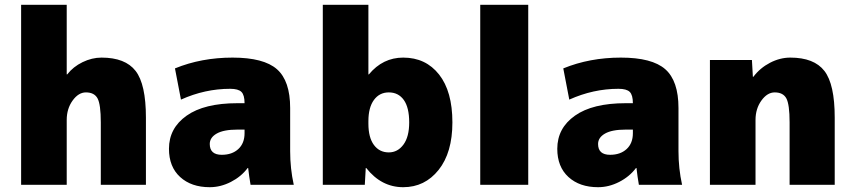

<svg xmlns="http://www.w3.org/2000/svg" viewBox="-20 -770 3556 800"><path d="M588 -280V0H400V-260Q400 -335 386.5 -360Q373 -385 338 -385Q307 -385 282.5 -351Q258 -317 258 -270V0H68V-750H258V-460H260Q285 -492 324 -511Q363 -530 403 -530Q502 -530 545 -474.5Q588 -419 588 -280Z M969 -340H999Q999 -374 986 -387Q973 -400 939 -400Q834 -400 734 -355L709 -485Q819 -530 949 -530Q1079 -530 1134 -481.5Q1189 -433 1189 -320V-140Q1189 -68 1204 0H1024Q1018 -34 1014 -70H1012Q985 -34 942 -12Q899 10 854 10Q777 10 730.5 -32.5Q684 -75 684 -150Q684 -236 757.5 -288Q831 -340 969 -340ZM854 -170Q854 -125 904 -125Q947 -125 973 -149Q999 -173 999 -215V-230H969Q912 -230 883 -213.5Q854 -197 854 -170Z M1865 -260Q1865 -134 1807.5 -62Q1750 10 1660 10Q1569 10 1506 -70H1504L1500 0H1325V-750H1515V-460H1517Q1575 -530 1660 -530Q1754 -530 1809.5 -459.5Q1865 -389 1865 -260ZM1685 -260Q1685 -322 1662.5 -353.5Q1640 -385 1600 -385Q1561 -385 1538 -353.5Q1515 -322 1515 -265V-255Q1515 -197 1538 -166Q1561 -135 1600 -135Q1637 -135 1661 -167.5Q1685 -200 1685 -260Z M1981 0V-750H2181V0Z M2587 -340H2617Q2617 -374 2604 -387Q2591 -400 2557 -400Q2452 -400 2352 -355L2327 -485Q2437 -530 2567 -530Q2697 -530 2752 -481.5Q2807 -433 2807 -320V-140Q2807 -68 2822 0H2642Q2636 -34 2632 -70H2630Q2603 -34 2560 -12Q2517 10 2472 10Q2395 10 2348.5 -32.5Q2302 -75 2302 -150Q2302 -236 2375.5 -288Q2449 -340 2587 -340ZM2472 -170Q2472 -125 2522 -125Q2565 -125 2591 -149Q2617 -173 2617 -215V-230H2587Q2530 -230 2501 -213.5Q2472 -197 2472 -170Z M3119 -450Q3147 -487 3188.5 -508.5Q3230 -530 3273 -530Q3372 -530 3415 -474.5Q3458 -419 3458 -280V0H3270V-260Q3270 -335 3256.5 -360Q3243 -385 3208 -385Q3177 -385 3152.5 -351Q3128 -317 3128 -270V0H2938V-520H3113L3117 -450Z"/></svg>

Font: Mplus 1p Black
Style: Regular
Weight: 900
Version: Version 1.061